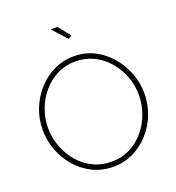

<svg xmlns="http://www.w3.org/2000/svg" viewBox="-161 -1045 1076 1177"><g transform="rotate(-20 377.5 -456.5)"><path d="M378 5Q304 5 243 -25.5Q182 -56 138 -107Q94 -158 70 -222.5Q46 -287 46 -355Q46 -426 71.5 -490.5Q97 -555 142 -605.5Q187 -656 247.5 -685.5Q308 -715 378 -715Q452 -715 512.5 -684Q573 -653 617 -601Q661 -549 685 -485Q709 -421 709 -355Q709 -283 684 -218.5Q659 -154 613.5 -103.5Q568 -53 508 -24Q448 5 378 5ZM81 -355Q81 -291 103 -232.5Q125 -174 164.5 -127.5Q204 -81 258.5 -54.5Q313 -28 378 -28Q445 -28 499.5 -56Q554 -84 593 -131Q632 -178 653 -236.5Q674 -295 674 -355Q674 -419 652 -477.5Q630 -536 590 -582.5Q550 -629 495.5 -655.5Q441 -682 378 -682Q311 -682 256.5 -654Q202 -626 162.5 -579Q123 -532 102 -474Q81 -416 81 -355ZM303 -918H347L410 -839L386 -826Z"/></g></svg>

Font: Raleway ExtraLight
Style: Regular
Weight: 200
Designer: Matt McInerney, Pablo Impallari, Rodrigo Fuenzalida
Foundry: Matt McInerney, Pablo Impallari, Rodrigo Fuenzalida
Version: Version 4.026